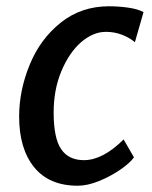

<svg xmlns="http://www.w3.org/2000/svg" viewBox="-20 -584 486 612"><path d="M228 8Q136.5 8 88.8 -51Q41 -110 41 -212.5Q41 -296 75 -378.5Q108.5 -460 173.8 -512Q239 -564 327.5 -564Q357 -564 387.8 -559.8Q418.5 -555.5 437.5 -545.5L410 -449.5Q392 -464.5 368.2 -473.5Q344.5 -482.5 317.5 -482.5Q277.5 -482.5 239 -450Q200.5 -416.5 175.8 -357.5Q151 -298.5 151 -225.5Q151 -144 174.8 -108.8Q198.5 -73.5 247.5 -73.5Q307.5 -73.5 374 -139.5L407 -82.5Q394 -64 363.2 -43Q332.5 -22 295.8 -7Q259 8 228 8Z"/></svg>

Font: Merriweather Sans Italic
Style: Regular
Weight: 400
Italic angle: -7.5°
Designer: Eben Sorkin
Foundry: Eben Sorkin
Version: Version 1.008; ttfautohint (v1.7.19-72a1) -l 8 -r 50 -G 200 